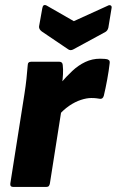

<svg xmlns="http://www.w3.org/2000/svg" viewBox="-20 -742 463 762"><path d="M33 0Q19 0 21 -14L77 -369Q82 -401 85 -429Q88 -457 90 -483Q90 -497 104 -497H215Q228 -497 229 -484Q231 -467 230 -447.5Q229 -428 226 -408L230 -344L178 -14Q177 -8 174 -4Q171 0 163 0ZM209 -280 219 -410Q243 -438 267 -460.5Q291 -483 318.5 -496Q346 -509 377 -509Q399 -509 408 -506Q414 -503 415 -499Q416 -495 415 -489Q412 -462 405.5 -426.5Q399 -391 392 -362Q388 -348 376 -350Q370 -351 362 -352Q354 -353 342 -353Q324 -353 301 -345.5Q278 -338 254.5 -322Q231 -306 209 -280ZM407 -719Q414 -723 419 -720.5Q424 -718 423 -711L410 -632Q407 -620 398 -615L271 -546Q260 -540 251 -546L146 -617Q134 -626 135 -637L148 -710Q151 -727 165 -720L273 -658Z"/></svg>

Font: Sofia Sans Black
Style: Italic
Weight: 900
Italic angle: -9°
Version: Version 4.100-B